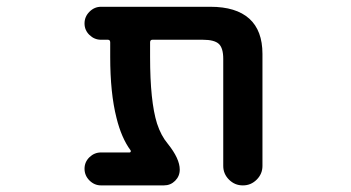

<svg xmlns="http://www.w3.org/2000/svg" viewBox="-20 -568 1040 569"><path d="M699.2 -18.6Q675.8 -18.6 658.7 -35.6Q641.6 -52.7 641.6 -76.2V-393.6Q641.6 -425.8 628.4 -438Q615.2 -450.2 581.1 -450.2H431.6Q424.8 -450.2 424.8 -442.4V-399.4Q424.8 -267.6 445.3 -202.1Q457 -166 477.5 -141.6Q512.7 -97.7 512.7 -65.4Q512.7 -45.9 499 -32.2Q485.4 -18.6 465.8 -18.6H279.3Q259.8 -18.6 245.1 -33.2Q230.5 -47.9 230.5 -67.9Q230.5 -87.9 245.1 -102.1Q259.8 -116.2 279.3 -116.2H364.3Q366.2 -116.2 367.2 -118.2Q368.2 -120.1 367.2 -122.1Q339.8 -159.2 325.2 -218.8Q306.6 -292 306.6 -399.4V-442.4Q306.6 -450.2 299.8 -450.2H279.3Q259.8 -450.2 245.1 -464.4Q230.5 -478.5 230.5 -498.5Q230.5 -518.6 245.1 -533.2Q259.8 -547.9 279.3 -547.9H603.5Q679.7 -547.9 718.8 -512.7Q757.8 -477.5 757.8 -408.2V-76.2Q757.8 -52.7 740.7 -35.6Q723.6 -18.6 700.2 -18.6Z"/></svg>

Font: Rounded Mgen+ 1m medium
Style: Regular
Weight: 500
Designer: [Source Han Sans]
Ryoko NISHIZUKA  (kana & ideographs); Paul D. Hunt (Latin, Greek & Cyrillic); Wenlong ZHANG  (bopomofo
Version: Version 1.059.20150602